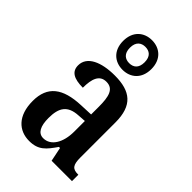

<svg xmlns="http://www.w3.org/2000/svg" viewBox="-245 -902 1000 1000"><g transform="rotate(45 255.0 -402.0)"><path d="M256 -596C314 -596 360 -634 360 -705C360 -776 314 -814 256 -814C198 -814 152 -776 152 -705C152 -634 198 -596 256 -596ZM256 -645C227 -645 202 -661 202 -705C202 -749 227 -765 256 -765C286 -765 310 -749 310 -705C310 -661 286 -645 256 -645ZM174 10C242 10 268 -23 306 -78H314L330 0H480V-47H477C437 -47 424 -63 424 -118V-376C424 -501 365 -547 249 -547C150 -547 76 -515 76 -449C76 -404 109 -384 176 -384C176 -449 191 -493 241 -493C294 -493 305 -447 305 -373V-316L234 -313C104 -308 40 -259 40 -151C40 -41 99 10 174 10ZM216 -52C178 -52 161 -87 161 -146C161 -222 186 -262 263 -266L306 -269V-191C306 -109 271 -52 216 -52Z"/></g></svg>

Font: Noto Serif Tamil Condensed SemiBold
Style: Regular
Weight: 600
Width: 3
Designer: Indian Type Foundry, Tom Grace, and the Monotype Design Team
Foundry: Monotype Imaging Inc.
Version: Version 2.004